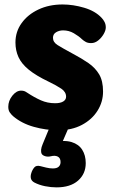

<svg xmlns="http://www.w3.org/2000/svg" viewBox="-20 -572 518 855"><path d="M432.3 -492.8Q440.1 -484.8 445.6 -474.1Q451.1 -463.3 451.1 -450.1Q451.1 -436.6 441.5 -420.1Q431.9 -403.6 417.2 -391.8Q402.6 -380.1 386.1 -380.1Q371.4 -380.1 362.3 -385.1Q353.1 -390.1 345.3 -397.1Q330.7 -411.3 308.7 -424Q286.8 -436.7 261.1 -436.7Q243.7 -436.7 229.8 -428.4Q215.9 -420.2 215.9 -403.6Q215.9 -384.2 236.4 -371.3Q256.9 -358.4 303.7 -333.1Q343.3 -312.2 373.9 -291.1Q404.4 -269.9 421.7 -240.7Q438.9 -211.4 438.9 -164.4Q438.9 -118.2 414.3 -79Q389.8 -39.8 344.9 -15.9Q300.1 8 239.4 8Q184.4 8 130.4 -7.2Q76.4 -22.3 38.4 -54.6Q29.9 -62.1 23.4 -71.6Q16.9 -81 16.9 -96.6Q16.9 -123.1 34.9 -145.8Q53 -168.4 73.9 -168.4Q82 -168.4 87.9 -166.4Q93.8 -164.4 100.8 -159.4Q132.8 -138.3 162.1 -125.3Q191.4 -112.3 225.4 -112.3Q248.7 -112.3 261.5 -120.1Q274.3 -127.9 274.3 -141.3Q274.3 -162.6 253.1 -177Q231.8 -191.4 197.1 -208.1Q140.2 -235.3 108 -261.7Q75.8 -288 62.3 -317.7Q48.8 -347.3 48.8 -382.9Q48.8 -431.1 76.4 -469.3Q104 -507.6 151.4 -529.8Q198.8 -552.1 258.8 -552.1Q305.8 -552.1 355 -537.5Q404.2 -522.9 432.3 -492.8ZM231.7 262.4Q207.4 262.4 180.9 257.2Q154.4 251.9 132.9 240.7Q120.6 233.9 117.8 223.2Q115.1 212.6 119.1 199.6Q123.1 185.6 132.2 174.2Q141.3 162.9 160.1 167.9Q169.1 170.3 185.3 174.2Q201.4 178.1 215.4 178.1Q233 178.1 241.3 170.4Q249.7 162.8 249.7 149.8Q249.7 131.8 237.4 125.4Q225.1 119.1 206.8 123.8Q193.8 127 182.4 123.9Q171 120.8 166 113.8Q162 105.8 163 94.8Q164 83.9 170 69.9L198.9 0H284.1L249.8 79.3L216.9 61.3Q266.7 50.8 298.7 60.6Q330.7 70.4 346.2 95.1Q361.8 119.7 361.8 154.4Q361.8 202.1 327.6 232.3Q293.3 262.4 231.7 262.4Z"/></svg>

Font: Playpen Sans Thai
Style: Regular
Weight: 400
Designer: Sirin Gunkloy, Laura Meseguer, Veronika Burian, José Scaglione
Foundry: TypeTogether
Version: Version 2.000